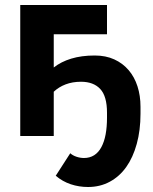

<svg xmlns="http://www.w3.org/2000/svg" viewBox="-20 -544 613 768"><path d="M61 0V-524H408V-407H195V-274Q224 -297 265 -309.5Q306 -322 359 -322Q403 -322 437 -306.5Q471 -291 494.5 -263.5Q518 -236 530 -198.5Q542 -161 542 -117V-89Q542 -23 527 31.5Q512 86 485 124Q458 162 419 183Q380 204 332 204Q296 204 263 193Q230 182 203 159L261 69Q271 78 286 83Q301 88 316 88Q339 88 356.5 77Q374 66 385.5 44.5Q397 23 402.5 -6.5Q408 -36 408 -73V-93Q408 -159 381 -188Q354 -217 304 -217Q270 -217 242.5 -206.5Q215 -196 195 -177V0Z"/></svg>

Font: Rising Sun
Style: Bold
Weight: 700
Designer: Matt McInerney, Pablo Impallari, Rodrigo Fuenzalida (Raleway font), Stephen Hutchings (Greek), Cristiano Sobral (main ch
Foundry: The Rising Sun Project Authors
Version: Version 4.327; ttfautohint (v1.8.4.7-5d5b-dirty)